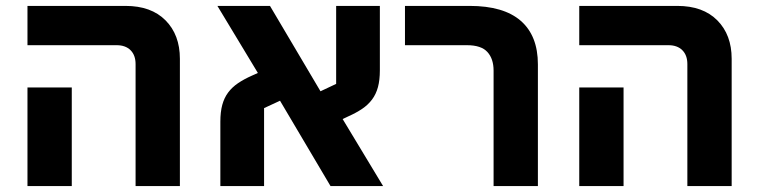

<svg xmlns="http://www.w3.org/2000/svg" viewBox="-20 -630 2564 650"><path d="M439 -413Q439 -443 422 -460Q405 -477 375 -477H73V-610H405Q492 -610 540.5 -561Q589 -512 589 -431V0H439ZM73 -334H223V0H73Z M726 -218Q726 -251 732.5 -275Q739 -299 752.5 -317Q766 -335 786 -348.5Q806 -362 833 -374L853 -383L716 -610H894L1065 -321L1118 -346V-610H1266V-392Q1266 -359 1259.5 -335Q1253 -311 1239.5 -293Q1226 -275 1206 -261.5Q1186 -248 1159 -236L1140 -227L1277 0H1099L928 -289L874 -264V0H726Z M1651 -391Q1651 -431 1630 -454Q1609 -477 1561 -477H1351V-610H1570Q1685 -610 1743 -559.5Q1801 -509 1801 -412V0H1651Z M2307 -413Q2307 -443 2290 -460Q2273 -477 2243 -477H1941V-610H2273Q2360 -610 2408.5 -561Q2457 -512 2457 -431V0H2307ZM1941 -334H2091V0H1941Z"/></svg>

Font: IBM Plex Sans Hebrew
Style: Bold
Weight: 700
Designer: Mike Abbink, Paul van der Laan, Pieter van Rosmalen, Yanek Iontef
Foundry: Bold Monday
Version: Version 1.2